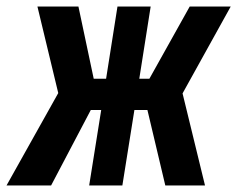

<svg xmlns="http://www.w3.org/2000/svg" viewBox="-69 -570 729 590"><path d="M-49 0 110 -284 46 -550H172L219 -328H257L292 -550H394L359 -328H390L514 -550H640L492 -283L561 0H439L384 -232H344L307 0H205L242 -232H210L88 0Z"/></svg>

Font: JetBrains Mono ExtraBold
Style: Italic
Weight: 800
Italic angle: -9°
Monospace: yes
Designer: Philipp Nurullin, Konstantin Bulenkov
Foundry: JetBrains
Version: Version 2.305; ttfautohint (v1.8.4.7-5d5b)